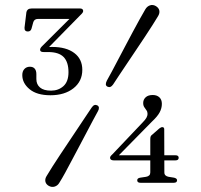

<svg xmlns="http://www.w3.org/2000/svg" viewBox="-20 -734 806 771"><path d="M583.5 -176Q583.5 -182.5 585.2 -186.5Q587 -190.5 591 -193L619.5 -218Q623.5 -221 626.2 -222.2Q629 -223.5 631.5 -223.5Q639.5 -223.5 639.5 -215L640 -41.5Q640 -34 644.5 -29.8Q649 -25.5 657 -24L679 -20.5Q685 -19 688 -16.5Q691 -14 691 -10Q691 0 677.5 0H544.5Q531 0 531 -10Q531 -18.5 543 -20.5L566.5 -24Q575 -25.5 579.2 -29.8Q583.5 -34 583.5 -41.5ZM553 -242.5Q563.5 -253 568 -261.2Q572.5 -269.5 572.5 -276.5Q572.5 -285 568.2 -291Q564 -297 559.5 -303.5Q555 -310 555 -320.5Q555 -334 564.8 -343.2Q574.5 -352.5 593.5 -352.5Q610 -352.5 620 -343.2Q630 -334 630 -317Q630 -299.5 621.2 -283Q612.5 -266.5 590 -245.5L446 -99L441 -110.5H684.5Q691 -110.5 694.2 -108Q697.5 -105.5 697.5 -100.5Q697.5 -90 684.5 -90H436.5Q429.5 -90 425.8 -92.8Q422 -95.5 422 -100Q422 -103.5 424 -106.5Q426 -109.5 431.5 -114.5ZM434 -394.5Q428.5 -387 423.2 -385Q418 -383 411.5 -386Q405 -389.5 405 -395.8Q405 -402 409 -410Q417.5 -425 429.5 -447.5Q441.5 -470 455.2 -496.2Q469 -522.5 484 -550.8Q499 -579 513.2 -605.8Q527.5 -632.5 540.5 -656Q553.5 -679.5 563.5 -696.5Q570.5 -708.5 582.2 -712.5Q594 -716.5 606 -709.5Q617.5 -702.5 619.8 -691.5Q622 -680.5 614 -668Q605.5 -653.5 591.8 -632.2Q578 -611 561.2 -585.2Q544.5 -559.5 526.2 -532.8Q508 -506 490.8 -480Q473.5 -454 458.8 -432.2Q444 -410.5 434 -394.5ZM348 -302Q353.5 -310 359 -312Q364.5 -314 370.5 -311Q377 -307.5 377.2 -301Q377.5 -294.5 373 -287Q364.5 -271.5 352.5 -249.2Q340.5 -227 326.8 -200.5Q313 -174 298 -146Q283 -118 268.8 -91Q254.5 -64 241.8 -40.5Q229 -17 218.5 -0.5Q211.5 11.5 199.8 15.2Q188 19 176 12.5Q164.5 6 162.2 -5.2Q160 -16.5 168 -28.5Q176.5 -43 190.2 -64.5Q204 -86 220.8 -111.5Q237.5 -137 255.8 -164Q274 -191 291.2 -217Q308.5 -243 323.2 -265Q338 -287 348 -302ZM168 -536 166 -544Q171.5 -545 177.8 -545.2Q184 -545.5 189.5 -545.5Q246 -545.5 278.2 -521.2Q310.5 -497 310.5 -453.5Q310.5 -407.5 275 -379.5Q239.5 -351.5 182.5 -351.5Q128 -351.5 98.8 -375.8Q69.5 -400 69.5 -432.5Q69.5 -448 78 -457Q86.5 -466 100 -466Q113 -466 119.5 -458.2Q126 -450.5 126 -436.5V-416.5Q126 -395 140.8 -382.5Q155.5 -370 185 -370Q214.5 -370 234.8 -388.2Q255 -406.5 255 -444Q255 -485 235.5 -505Q216 -525 173.5 -525H155.5Q148 -525 144.5 -527.2Q141 -529.5 141 -534Q141 -537.5 143.2 -541.5Q145.5 -545.5 152 -551.5L275 -674L277 -658H132.5Q117.5 -658 113.5 -644.5L106.5 -619Q105 -613.5 101.2 -610.5Q97.5 -607.5 91.5 -607.5Q85 -607.5 81.5 -611.2Q78 -615 78.5 -623L86 -685Q87 -691.5 92.2 -695.8Q97.5 -700 107.5 -700H301.5Q307.5 -700 310.8 -697.2Q314 -694.5 314 -690Q314 -686.5 311.5 -682.8Q309 -679 302.5 -673Z"/></svg>

Font: Fraunces Light
Style: Regular
Weight: 300
Version: Version 1.000;[b76b70a41]